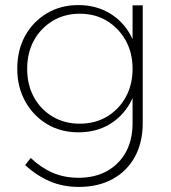

<svg xmlns="http://www.w3.org/2000/svg" viewBox="-20 -541 672 756"><path d="M542 -57Q542 20 511 76.5Q480 133 423.5 164Q367 195 290 195Q228 195 176.5 173Q125 151 79 109L101 81Q141 119 187 139Q233 159 289 159Q354 159 401.5 132.5Q449 106 475.5 58Q502 10 502 -56V-520H542ZM288 -521Q358 -521 411.5 -489Q465 -457 495 -401Q525 -345 525 -270Q525 -197 495 -140.5Q465 -84 412 -52Q359 -20 289 -20Q219 -20 165 -52.5Q111 -85 79.5 -141.5Q48 -198 48 -270Q48 -344 79 -400Q110 -456 164.5 -488.5Q219 -521 288 -521ZM294 -487Q234 -487 187 -458.5Q140 -430 113.5 -381.5Q87 -333 87 -270Q87 -207 113.5 -158.5Q140 -110 187 -82Q234 -54 294 -54Q355 -54 401.5 -82Q448 -110 475 -158.5Q502 -207 502 -270Q502 -333 475 -381.5Q448 -430 401.5 -458.5Q355 -487 294 -487Z"/></svg>

Font: Alexandria ExtraLight
Style: Regular
Weight: 250
Designer: Mohamed Gaber
Foundry: Kief Type Foundry
Version: Version 5.100